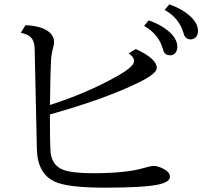

<svg xmlns="http://www.w3.org/2000/svg" viewBox="-20 -864 930 877"><path d="M600.1 -640.1Q696.3 -595.7 696.3 -553.7Q696.3 -527.8 614.7 -487.8Q460 -411.6 208 -341.3Q208 -214.4 210.4 -175.8Q214.8 -107.9 270 -87.9Q311.5 -72.8 404.8 -72.8Q556.6 -72.8 637.2 -96.7Q667.5 -106 682.6 -106Q703.1 -106 730.5 -90.8Q756.3 -76.2 756.3 -57.1Q756.3 -33.2 707.5 -22Q644 -6.8 458.5 -6.8Q291 -6.8 231.4 -33.7Q150.9 -69.8 148.4 -184.1L138.2 -645Q136.7 -677.7 120.6 -693.8Q106.4 -707.5 75.2 -714.4L96.2 -749Q155.3 -746.6 189 -728Q227.1 -707 227.1 -670.9Q227.1 -661.6 222.2 -644Q214.4 -616.2 212.9 -586.9Q210 -528.8 208.5 -400.4L208 -384.3Q377 -439 509.8 -513.2Q592.3 -559.1 592.3 -584.5Q592.3 -604 567.4 -620.1ZM659.2 -771Q713.9 -752 748.5 -722.7Q790 -687.5 790 -649.9Q790 -628.9 776.9 -618.2Q767.6 -611.3 756.8 -611.3Q736.3 -611.3 728 -628.4Q726.6 -631.8 722.2 -645.5Q702.6 -709 638.2 -746.1ZM753.4 -844.2Q808.1 -824.7 842.8 -795.4Q884.3 -760.3 884.3 -722.7Q884.3 -701.2 871.1 -690.9Q861.8 -684.1 851.1 -684.1Q830.6 -684.1 822.3 -701.2Q820.8 -704.1 816.4 -718.3Q796.9 -781.7 732.4 -818.8Z"/></svg>

Font: BIZ UDPMincho
Style: Regular
Weight: 400
Designer: TypeBank Co., Ltd.
Foundry: Morisawa Inc.
Version: Version 1.06